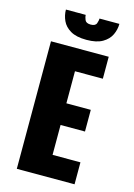

<svg xmlns="http://www.w3.org/2000/svg" viewBox="-131 -951 712 1018"><g transform="rotate(15 225.0 -441.5)"><path d="M67 0V-700H384V-579.5H231V-403.5H365V-284.5H231V-120.5H384V0ZM246 -756Q190.5 -756 158.5 -774.8Q126.5 -793.5 113.2 -822.8Q100 -852 100 -883H208.5Q208.5 -872.5 215 -856.2Q221.5 -840 247 -840Q273 -840 278.8 -856.2Q284.5 -872.5 284.5 -883H393.5Q393.5 -852 379.8 -822.8Q366 -793.5 333.8 -774.8Q301.5 -756 246 -756Z"/></g></svg>

Font: Trispace Condensed
Style: Bold
Weight: 700
Width: 3
Designer: Tyler Finck
Foundry: Etcetera Type Company
Version: Version 1.210; ttfautohint (v1.8.3)